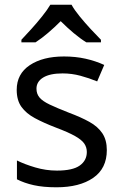

<svg xmlns="http://www.w3.org/2000/svg" viewBox="-20 -786 519 816"><path d="M434 -148Q434 -70 376 -30Q318 10 220 10Q164 10 123.5 1Q83 -8 52 -24V-104Q84 -88 129.5 -74.5Q175 -61 222 -61Q289 -61 319 -82.5Q349 -104 349 -140Q349 -160 338 -176Q327 -192 298.5 -208Q270 -224 217 -244Q165 -264 128 -284Q91 -304 71 -332Q51 -360 51 -404Q51 -472 106.5 -509Q162 -546 252 -546Q301 -546 343.5 -536.5Q386 -527 423 -510L393 -440Q359 -454 322 -464Q285 -474 246 -474Q192 -474 163.5 -456.5Q135 -439 135 -409Q135 -387 148 -371.5Q161 -356 191.5 -341.5Q222 -327 273 -307Q324 -288 360 -268Q396 -248 415 -219.5Q434 -191 434 -148ZM284 -766Q296 -744 318.5 -716.5Q341 -689 365.5 -662.5Q390 -636 409 -617V-606H347Q321 -622 293 -645.5Q265 -669 238 -696Q211 -669 184 -646Q157 -623 131 -606H71V-617Q90 -637 113.5 -663Q137 -689 159 -716.5Q181 -744 194 -766Z"/></svg>

Font: Go Noto Kurrent-Regular
Style: Regular
Weight: 400
Designer: Monotype Design Team
Foundry: Monotype Imaging Inc.
Version: Version 2.012; ttfautohint (v1.8.4.7-5d5b)